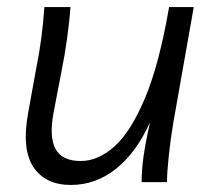

<svg xmlns="http://www.w3.org/2000/svg" viewBox="-20 -517 601 545"><path d="M181 8Q109 8 75 -42.5Q41 -93 60 -197L83 -324Q92 -368 97.5 -411Q103 -454 106 -497H180Q177 -454 170 -405Q163 -356 156 -322L132 -197Q119 -127 138 -93.5Q157 -60 209 -60Q259 -60 305.5 -102Q352 -144 392 -239.5Q432 -335 460 -497H530L472 -169Q464 -122 459 -74Q454 -26 454 0H382Q382 -34 387.5 -73.5Q393 -113 406 -170Q367 -84 309.5 -38Q252 8 181 8Z"/></svg>

Font: Livvic
Style: Italic
Weight: 400
Italic angle: -10°
Designer: Jacques Le Bailly, Baron von Fonthausen
Version: Version 1.001; ttfautohint (v1.8.2)